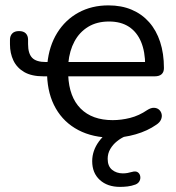

<svg xmlns="http://www.w3.org/2000/svg" viewBox="-20 -516 670 732"><path d="M409.5 9Q334 9 278.8 -20Q223.5 -49 192.8 -102.5Q162 -156 159.5 -229.5L168.5 -225H146Q100.5 -225 72.5 -241.2Q44.5 -257.5 31.2 -285.2Q18 -313 18 -347Q18 -352 18 -356.2Q18 -360.5 18 -364Q18 -379.5 26.8 -388.5Q35.5 -397.5 52.5 -397.5Q69.5 -397.5 78.2 -388.8Q87 -380 87 -364.5Q87 -360.5 87 -356.8Q87 -353 87 -348Q87 -312 102.5 -295.8Q118 -279.5 155.5 -279.5H167L160.5 -273Q167 -340.5 198 -390.5Q229 -440.5 279.2 -468Q329.5 -495.5 393.5 -495.5Q443 -495.5 482 -479Q521 -462.5 548.5 -431.5Q576 -400.5 590.5 -356.2Q605 -312 605 -256.5Q605 -241 596 -233Q587 -225 570 -225H235L240 -229.5Q243.5 -146 287.5 -102Q331.5 -58 409.5 -58Q442.5 -58 476.2 -66.5Q510 -75 541.5 -96.5Q555.5 -105.5 567.2 -105Q579 -104.5 586.5 -97.8Q594 -91 596.2 -81Q598.5 -71 593.8 -60Q589 -49 576 -40.5Q542.5 -17 497.5 -4Q452.5 9 409.5 9ZM533.5 -266Q533.5 -319 517.8 -356.5Q502 -394 471.5 -414Q441 -434 395.5 -434Q349.5 -434 316.2 -413.8Q283 -393.5 264 -358.2Q245 -323 240.5 -276L234 -279.5H550ZM437.5 196.5Q389.5 196.5 360.5 170Q331.5 143.5 331.5 98.5Q331.5 58.5 357.2 23.2Q383 -12 427.5 -32.5L456.5 4Q441 10.5 425.8 22.8Q410.5 35 400.5 52Q390.5 69 390.5 89.5Q390.5 117.5 407.2 131.2Q424 145 448.5 145Q457.5 145 466 143.5Q474.5 142 483 139.5Q497 135.5 504.8 140.5Q512.5 145.5 514.5 155.2Q516.5 165 512 174Q507.5 183 496.5 187.5Q481.5 193 466.5 194.8Q451.5 196.5 437.5 196.5Z"/></svg>

Font: Nunito ExtraLight
Style: Regular
Weight: 200
Designer: Vernon Adams
Foundry: Vernon Adams
Version: Version 3.602;April 4, 2023;FontCreator 14.0.0.2856 64-bit